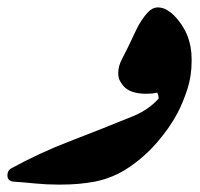

<svg xmlns="http://www.w3.org/2000/svg" viewBox="-28 -498 539 518"><path d="M305 -266Q299 -273 295 -281Q291 -289 291 -301Q291 -319 300.5 -337.5Q310 -356 317 -370Q329 -396 341 -420.5Q353 -445 371 -465Q384 -478 397 -478Q411 -478 422.5 -471Q434 -464 441 -457Q489 -408 489 -339V-333Q489 -293 477.5 -257.5Q466 -222 451 -193Q429 -152 395.5 -113.5Q362 -75 320 -46.5Q278 -18 228 -8Q206 -4 184 -2Q162 0 137 0H127Q97 0 67 -3Q37 -6 8 -8Q-8 -10 -8 -25Q-8 -37 1 -43Q77 -85 163 -118Q249 -151 332 -185Q373 -202 400 -232Q400 -241 396 -248Q383 -245 367 -245Q323 -245 305 -266Z"/></svg>

Font: Aref Ruqaa Ink
Style: Bold
Weight: 700
Designer: Abdullah Aref
Version: Version 1.005